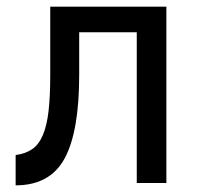

<svg xmlns="http://www.w3.org/2000/svg" viewBox="-20 -550 595 577"><path d="M27 -84Q57 -88 77 -102Q97 -116 109 -144.5Q121 -173 126 -217Q131 -261 131 -325V-530H480V0H391V-453H218V-325Q218 -154 174 -73.5Q130 7 27 7Z"/></svg>

Font: Golos UI
Style: Regular
Weight: 400
Designer: A.Korolkova, Vitaly Kuzmin
Foundry: ParaType Ltd
Version: Version 2.000